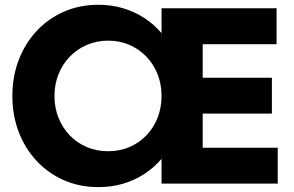

<svg xmlns="http://www.w3.org/2000/svg" viewBox="-20 -767 1229 802"><path d="M391.1 14.6Q313 14.6 247.6 -13.9Q182.1 -42.5 133.8 -94Q85.4 -145.5 58.6 -214.8Q31.7 -284.2 31.7 -365.7Q31.7 -448.2 58.6 -517.6Q85.4 -586.9 133.8 -638.4Q182.1 -689.9 247.6 -718.5Q313 -747.1 391.1 -747.1Q445.3 -747.1 493.7 -732.7Q542 -718.3 582.8 -691.9Q623.5 -665.5 654.8 -628.4V-732.4H1135.3V-582.5H826.7V-442.4H1115.7V-292.5H826.7V-149.9H1140.1V0H654.8V-103.5Q623.5 -66.9 582.8 -40.3Q542 -13.7 493.7 0.5Q445.3 14.6 391.1 14.6ZM431.6 -135.3Q479.5 -135.3 520.3 -152.6Q561 -169.9 591.3 -201.4Q621.6 -232.9 638.2 -274.9Q654.8 -316.9 654.8 -366.2Q654.8 -415 638.2 -457Q621.6 -499 591.3 -530.5Q561 -562 520.3 -579.6Q479.5 -597.2 431.6 -597.2Q383.8 -597.2 343 -579.6Q302.2 -562 271.7 -530.5Q241.2 -499 224.4 -457Q207.5 -415 207.5 -366.2Q207.5 -316.9 224.4 -274.9Q241.2 -232.9 271.5 -201.4Q301.8 -169.9 342.8 -152.6Q383.8 -135.3 431.6 -135.3Z"/></svg>

Font: Kumbh Sans ExtraBold
Style: Regular
Weight: 800
Version: Version 1.005